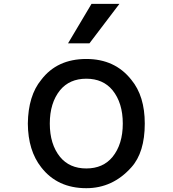

<svg xmlns="http://www.w3.org/2000/svg" viewBox="-20 -987 905 1007"><path d="M336.9 -759.8H449.2L606.4 -966.8H460ZM294.9 -164.1Q241.2 -230.5 241.2 -338.9Q241.2 -447.3 294.9 -513.7Q344.7 -574.2 432.6 -574.2Q520.5 -574.2 570.3 -513.7Q624 -447.3 624 -338.9Q624 -230.5 570.3 -164.1Q520.5 -103.5 432.6 -103.5Q344.7 -103.5 294.9 -164.1ZM432.6 0Q571.3 0 668.9 -109.4Q739.3 -187.5 739.3 -338.9Q739.3 -483.4 668.9 -568.4Q583 -677.7 432.6 -677.7Q279.3 -677.7 196.3 -568.4Q127.9 -485.4 126 -338.9Q127 -197.3 196.3 -109.4Q281.2 0 432.6 0Z"/></svg>

Font: OCR-B
Style: Regular
Weight: 400
Version: 1.1